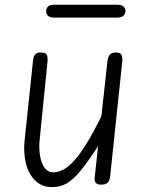

<svg xmlns="http://www.w3.org/2000/svg" viewBox="-20 -756 586 786"><path d="M194 10Q151.5 10 124.2 -16.8Q97 -43.5 86.2 -86.8Q75.5 -130 80.5 -178.5L115 -506Q116 -514.5 118.2 -522.5Q120.5 -530.5 126.8 -535.8Q133 -541 146.5 -541Q168.5 -541 172.2 -530.5Q176 -520 174.5 -504L142 -180.5Q139 -148 144 -118Q149 -88 162.5 -69.2Q176 -50.5 198 -50.5Q244 -50.5 290.2 -105.8Q336.5 -161 395 -280L420 -506Q421.5 -518.5 427.8 -529.8Q434 -541 454.5 -541Q474 -541 478 -530.5Q482 -520 480.5 -504L431 -35Q429 -16.5 420.5 -8.2Q412 0 394.5 0Q378.5 0 372.2 -7.5Q366 -15 368 -33L381.5 -157.5Q339.5 -93.5 309.8 -57Q280 -20.5 253.2 -5.2Q226.5 10 194 10ZM202 -684Q183.5 -684 176.2 -691.8Q169 -699.5 169 -710.5Q169 -721.5 176.2 -729Q183.5 -736.5 202 -736.5H460.5Q478.5 -736.5 486 -729Q493.5 -721.5 493.5 -710.5Q493.5 -700 485.8 -692Q478 -684 460.5 -684Z"/></svg>

Font: Edu NSW ACT Cursive
Style: Regular
Weight: 400
Designer: Tina and Corey Anderson, Eben Sorkin, Mirko Velimirovic
Foundry: Sorkin Type Co.
Version: Version 2.000